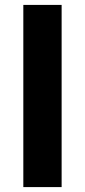

<svg xmlns="http://www.w3.org/2000/svg" viewBox="-20 -762 345 782"><path d="M75 0H231V-742H75Z"/></svg>

Font: Talent SemiBold
Style: Bold
Weight: 700
Designer: Mike Powis
Version: Version 1.001;hotconv 1.0.109;makeotfexe 2.5.65596